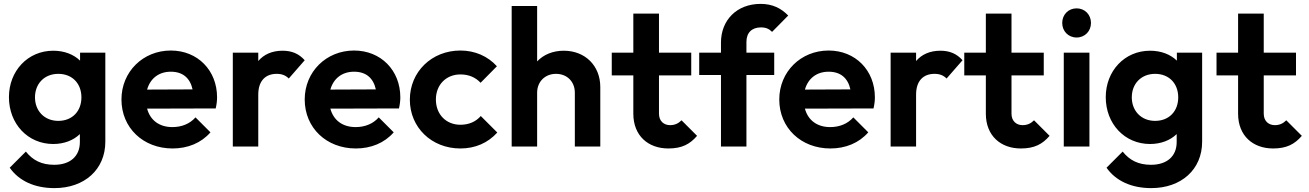

<svg xmlns="http://www.w3.org/2000/svg" viewBox="-20 -754 6734 988"><path d="M260 214C414 214 522 119 522 -25V-483H392V-442C359 -474 311 -493 254 -493C123 -493 26 -389 26 -254C26 -117 123 -13 254 -13C310 -13 358 -32 391 -64V-23C391 51 340 94 259 94C194 94 149 71 113 26L30 109C77 176 157 214 260 214ZM160 -253C160 -323 208 -374 280 -374C352 -374 399 -324 399 -253C399 -182 352 -132 280 -132C208 -132 160 -184 160 -253Z M868 10C946 10 1015 -18 1063 -73L986 -150C957 -117 915 -100 867 -100C800 -100 753 -135 737 -195L1090 -196C1095 -218 1097 -236 1097 -253C1097 -392 997 -494 859 -494C716 -494 605 -385 605 -242C605 -96 717 10 868 10ZM737 -293C753 -350 797 -385 859 -385C920 -385 958 -353 971 -294Z M1178 0H1309V-267C1309 -339 1347 -374 1404 -374C1431 -374 1450 -366 1466 -350L1548 -444C1518 -478 1481 -493 1434 -493C1380 -493 1338 -474 1309 -440V-483H1178Z M1811 10C1889 10 1958 -18 2006 -73L1929 -150C1900 -117 1858 -100 1810 -100C1743 -100 1696 -135 1680 -195L2033 -196C2038 -218 2040 -236 2040 -253C2040 -392 1940 -494 1802 -494C1659 -494 1548 -385 1548 -242C1548 -96 1660 10 1811 10ZM1680 -293C1696 -350 1740 -385 1802 -385C1863 -385 1901 -353 1914 -294Z M2349 10C2425 10 2490 -18 2539 -72L2454 -157C2429 -128 2393 -112 2349 -112C2276 -112 2223 -165 2223 -242C2223 -318 2276 -371 2349 -371C2392 -371 2427 -356 2453 -328L2537 -413C2490 -465 2424 -494 2349 -494C2202 -494 2089 -385 2089 -241C2089 -98 2201 10 2349 10Z M2938 -277V0H3069V-306C3069 -416 2991 -493 2881 -493C2825 -493 2777 -473 2744 -438V-723H2613V0H2744V-277C2744 -334 2785 -374 2841 -374C2898 -374 2938 -334 2938 -277Z M3419 10C3489 10 3530 -12 3567 -55L3487 -135C3471 -119 3453 -110 3428 -110C3397 -110 3371 -130 3371 -169V-366H3537V-483H3371V-684H3239V-483H3128V-366H3239V-169C3239 -55 3316 10 3419 10Z M3690 -535V-483H3578V-368H3690V0H3821V-368H3964V-483H3821V-538C3821 -586 3849 -613 3896 -613C3922 -613 3938 -605 3953 -590L4036 -674C4000 -711 3956 -734 3894 -734C3771 -734 3690 -650 3690 -535Z M4253 10C4331 10 4400 -18 4448 -73L4371 -150C4342 -117 4300 -100 4252 -100C4185 -100 4138 -135 4122 -195L4475 -196C4480 -218 4482 -236 4482 -253C4482 -392 4382 -494 4244 -494C4101 -494 3990 -385 3990 -242C3990 -96 4102 10 4253 10ZM4122 -293C4138 -350 4182 -385 4244 -385C4305 -385 4343 -353 4356 -294Z M4563 0H4694V-267C4694 -339 4732 -374 4789 -374C4816 -374 4835 -366 4851 -350L4933 -444C4903 -478 4866 -493 4819 -493C4765 -493 4723 -474 4694 -440V-483H4563Z M5233 10C5303 10 5344 -12 5381 -55L5301 -135C5285 -119 5267 -110 5242 -110C5211 -110 5185 -130 5185 -169V-366H5351V-483H5185V-684H5053V-483H4942V-366H5053V-169C5053 -55 5130 10 5233 10Z M5454 0H5586V-483H5454ZM5446 -636C5446 -594 5477 -561 5520 -561C5563 -561 5594 -594 5594 -636C5594 -678 5563 -711 5520 -711C5477 -711 5446 -678 5446 -636Z M5904 214C6058 214 6166 119 6166 -25V-483H6036V-442C6003 -474 5955 -493 5898 -493C5767 -493 5670 -389 5670 -254C5670 -117 5767 -13 5898 -13C5954 -13 6002 -32 6035 -64V-23C6035 51 5984 94 5903 94C5838 94 5793 71 5757 26L5674 109C5721 176 5801 214 5904 214ZM5804 -253C5804 -323 5852 -374 5924 -374C5996 -374 6043 -324 6043 -253C6043 -182 5996 -132 5924 -132C5852 -132 5804 -184 5804 -253Z M6531 10C6601 10 6642 -12 6679 -55L6599 -135C6583 -119 6565 -110 6540 -110C6509 -110 6483 -130 6483 -169V-366H6649V-483H6483V-684H6351V-483H6240V-366H6351V-169C6351 -55 6428 10 6531 10Z"/></svg>

Font: MV Cash SemiBold
Style: Regular
Weight: 600
Designer: Rodrigo Fuenzalida
Foundry: fragTYPE
Version: Version 1.100;Glyphs 3.1.2 (3151)